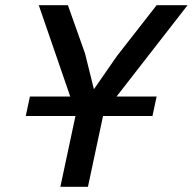

<svg xmlns="http://www.w3.org/2000/svg" viewBox="-20 -718 741 738"><path d="M95 -347H250L129 -698H241L307 -512L341 -375L429 -502L582 -698H701L428 -347H582L566 -272H376L318 0H212L270 -272H79Z"/></svg>

Font: Azeret Mono
Style: Italic
Weight: 400
Italic angle: -12°
Designer: Martin Vácha
Foundry: Displaay
Version: Version 1.000; Glyphs 3.0.3, build 3074